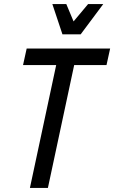

<svg xmlns="http://www.w3.org/2000/svg" viewBox="-20 -930 565 950"><path d="M94 -608 112 -690H525L507 -608H347L217 0H128L258 -608ZM239 -910H308L344 -824L416 -910H491L379 -760H289Z"/></svg>

Font: Radio Canada Condensed
Style: Italic
Weight: 400
Width: 3
Italic angle: -12°
Designer: Charles Daoud, Etienne Aubert Bonn, Alexandre Saumier Demers, Jacques Le Bailly
Foundry: Radio-Canada
Version: Version 2.104; ttfautohint (v1.8.4.7-5d5b);gftools[0.9.28.de